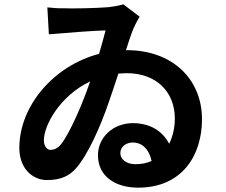

<svg xmlns="http://www.w3.org/2000/svg" viewBox="-20 -808 1040 884"><path d="M534 -103C534 -133 561 -152 592 -152C630 -152 665 -126 678 -67C656 -57 632 -52 604 -52C562 -52 534 -74 534 -103ZM198 -774 205 -650C275 -656 412 -667 466 -668C459 -639 448 -601 436 -560C226 -505 69 -319 69 -127C69 -30 132 21 196 21C260 21 299 2 330 -33C385 -96 443 -226 481 -338C496 -381 511 -426 525 -469C538 -470 551 -471 564 -471C700 -471 785 -385 785 -262C785 -221 776 -181 759 -146C729 -203 673 -241 592 -241C500 -241 431 -175 431 -93C431 3 510 56 616 56C818 56 910 -92 910 -259C910 -446 771 -577 565 -577H560C570 -609 579 -636 586 -655C596 -684 611 -711 623 -731L548 -788C528 -782 502 -778 480 -775C419 -770 309 -768 270 -770C253 -769 226 -771 198 -774ZM182 -162C182 -231 256 -367 395 -433C393 -428 391 -422 389 -416C364 -343 306 -202 262 -145C244 -123 228 -118 212 -118C197 -118 182 -134 182 -162Z"/></svg>

Font: Source Han Sans JP
Style: Bold
Weight: 700
Designer: Ryoko NISHIZUKA 西塚涼子 (kana, bopomofo & ideographs); Paul D. Hunt (Latin, Greek & Cyrillic); Sandoll Communications 산돌커뮤니
Foundry: Adobe
Version: Version 2.002;hotconv 1.0.116;makeotfexe 2.5.65601